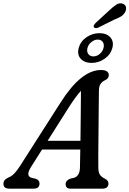

<svg xmlns="http://www.w3.org/2000/svg" viewBox="-46 -1129 774 1149"><path d="M140 -130.5Q106.5 -77.5 141 -65.5L170 -58.5Q190.5 -50 190.5 -31Q190.5 0 154.5 0H10.5Q-25.5 0 -25.5 -29Q-25.5 -41.5 -18 -50.8Q-10.5 -60 9 -69Q25 -75 41.2 -92.5Q57.5 -110 73 -134.5L315.5 -514Q439.5 -710 558 -710Q583.5 -710 594.2 -701.5Q605 -693 605 -680Q605 -659.5 584 -649.5Q566 -641.5 556 -627Q546 -612.5 546 -584.5Q545.5 -548 545 -499.5Q544.5 -451 544 -397.5Q543.5 -344 543 -292Q542.5 -240 542.2 -196.2Q542 -152.5 542.5 -124.5Q543 -96 552.5 -82.5Q562 -69 585.5 -57.5Q603 -48 603 -30Q603 -16.5 594 -8.2Q585 0 567.5 0H374.5Q360 0 353.2 -7.8Q346.5 -15.5 346.5 -27Q346.5 -47.5 372.5 -59L398.5 -65.5Q431.5 -77 432.5 -127Q433.5 -169 434.5 -234H205.5ZM362.5 -481.5 239 -286.5H435.5Q436.5 -360.5 437.2 -440.5Q438 -520.5 438.5 -585.5Q423.5 -569.5 404.5 -543.8Q385.5 -518 362.5 -481.5ZM607 -1066Q631 -1089 650.8 -1101.5Q670.5 -1114 689.5 -1106.5Q705 -1100.5 708 -1085.8Q711 -1071 702 -1055.5Q693.5 -1040 677.2 -1030Q661 -1020 636.5 -1011L539 -962.5Q531.5 -960 524.8 -961Q518 -962 515.5 -967Q512.5 -973 516.8 -979.8Q521 -986.5 526.5 -992ZM502 -752.5Q460 -752.5 437.2 -777.2Q414.5 -802 425 -842Q435.5 -881.5 471.2 -906Q507 -930.5 549 -930.5Q591.5 -930.5 614 -905.8Q636.5 -881 626.5 -842Q616 -802.5 580.2 -777.5Q544.5 -752.5 502 -752.5ZM539 -892Q519 -892 501 -877.5Q483 -863 477.5 -842Q472 -820.5 482.2 -806Q492.5 -791.5 513 -791.5Q533 -791.5 550.5 -806Q568 -820.5 573.5 -842Q579 -863 569.2 -877.5Q559.5 -892 539 -892Z"/></svg>

Font: Fraunces 9pt SuperSoft
Style: Italic
Weight: 400
Italic angle: -16°
Version: Version 1.000;[b76b70a41]